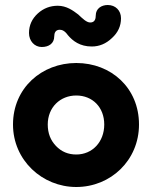

<svg xmlns="http://www.w3.org/2000/svg" viewBox="-20 -732 608 768"><path d="M347 -546C377 -546 404 -557 428 -580C452 -602 464 -628 464 -659C464 -690 442 -712 411 -712C386 -712 363 -698 363 -670C363 -658 360 -642 341 -642C326 -642 310 -658 293 -674C272 -690 246 -709 211 -709C181 -709 154 -699 131 -678C108 -657 96 -631 96 -600C96 -568 118 -544 147 -544C175 -544 197 -558 197 -587C197 -600 202 -613 219 -613C228 -613 239 -609 251 -592C271 -568 300 -546 347 -546ZM285 16C423 16 536 -91 536 -234C536 -380 425 -480 285 -480C147 -480 32 -380 32 -234C32 -91 149 16 285 16ZM285 -114C253 -114 226 -125 204 -148C182 -171 171 -199 171 -234C171 -303 221 -350 285 -350C350 -350 397 -303 397 -234C397 -165 350 -114 285 -114Z"/></svg>

Font: Dongle
Style: Bold
Weight: 700
Designer: Yanghee Ryu
Foundry: Yanghee Ryu
Version: Version 2.000